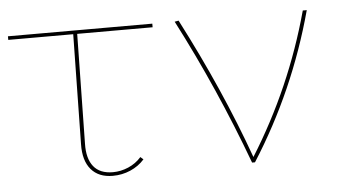

<svg xmlns="http://www.w3.org/2000/svg" viewBox="-38 -467 957 530"><g transform="rotate(-5 440.5 -202.5)"><path d="M186 -92Q185 -51 202.5 -29Q220 -7 256 -7Q278 -7 299 -16Q320 -25 335 -42L343 -35Q327 -17 304 -7Q281 3 255 3Q216 3 195 -21.5Q174 -46 175 -92L180 -396H0V-406H400V-396H191Z M828 -406Q769 -188 649 0H641Q562 -213 462 -406L473 -408Q577 -207 646 -15Q760 -197 817 -406Z"/></g></svg>

Font: Ysabeau Hairline
Style: Regular
Weight: 100
Designer: Christian Thalmann (Catharsis Fonts)
Version: Version 0.003